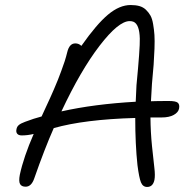

<svg xmlns="http://www.w3.org/2000/svg" viewBox="-20 -760 753 757"><path d="M65.9 -226.1Q53.2 -226.1 47.9 -232.7Q42.5 -239.3 44.9 -250Q46.4 -260.3 54 -266.8Q61.5 -273.4 79.1 -279.8Q113.8 -293 144 -300.8Q146 -305.2 159.9 -335.4Q173.8 -365.7 177.5 -373.5Q181.2 -381.3 192.4 -407.2Q203.6 -433.1 208.5 -445.8Q213.4 -458.5 221.4 -479.7Q229.5 -501 235.1 -518.6Q240.7 -536.1 245.1 -554.2Q253.4 -588.9 276.9 -588.9Q291 -588.9 300.8 -579.1Q360.8 -664.6 406 -702.4Q451.2 -740.2 495.1 -740.2Q514.6 -740.2 529.5 -736.1Q544.4 -731.9 555.2 -721.7Q565.9 -711.4 573 -699Q580.1 -686.5 583.7 -665Q587.4 -643.6 588.9 -622.3Q590.3 -601.1 589.1 -568.1Q587.9 -535.2 585.7 -504.6Q583.5 -474.1 579.1 -429.2Q577.6 -408.7 575.2 -360.8Q598.1 -361.8 646 -361.8Q672.9 -361.8 680.9 -355Q689 -348.1 686 -332Q683.1 -316.9 665 -306.9Q647 -296.9 617.2 -296.9H573.2Q573.7 -238.8 579.3 -183.8Q585 -128.9 588.6 -98.4Q592.3 -67.9 588.9 -50.8Q583 -22.9 560.1 -22.9Q543 -22.9 535.6 -41.3Q528.3 -59.6 522 -108.9Q513.2 -191.4 513.2 -294.9Q312 -289.1 191.9 -254.9Q156.2 -174.3 115.2 -57.1Q104 -23.9 81.1 -23.9Q64.9 -23.9 59.1 -34.4Q53.2 -44.9 58.1 -70.8Q73.2 -141.1 112.8 -231.9Q88.9 -226.1 65.9 -226.1ZM491.2 -676.8Q447.3 -676.8 372.6 -579.6Q297.9 -482.4 222.2 -320.8Q350.6 -349.6 515.1 -358.9Q515.1 -360.8 518.1 -423.8Q532.2 -569.8 531.2 -607.9Q529.8 -664.6 505.9 -674.3Q499.5 -676.8 491.2 -676.8Z"/></svg>

Font: Shantell Sans Bouncy
Style: Italic
Weight: 300
Italic angle: -11.31°
Designer: Stephen Nixon, Anya Danilova, Shantell Martin
Foundry: Arrow Type
Version: Version 1.006;[9816181b4]